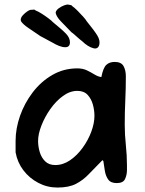

<svg xmlns="http://www.w3.org/2000/svg" viewBox="-20 -832 649 862"><path d="M273 -620Q260 -620 245 -626Q230 -632 217 -640Q214 -642 202 -648Q190 -654 178 -661Q166 -668 161 -670Q123 -696 104.5 -708.5Q86 -721 76 -734Q73 -739 73 -743Q73 -753 82.5 -763.5Q92 -774 103.5 -781.5Q115 -789 122 -788Q126 -788 128.5 -788.5Q131 -789 132 -789Q136 -789 140 -785Q151 -781 167.5 -770.5Q184 -760 198.5 -749Q213 -738 217 -733Q260 -698 277 -680Q294 -662 294 -642Q294 -620 273 -620ZM401 -615Q388 -618 374.5 -626.5Q361 -635 350 -646Q347 -648 337 -656.5Q327 -665 316.5 -674.5Q306 -684 301 -687Q269 -720 253.5 -736Q238 -752 232 -767Q230 -772 230 -777Q233 -787 244 -795Q255 -803 268 -808Q281 -813 288 -811Q291 -810 293.5 -810Q296 -810 298 -809Q302 -809 305 -804Q314 -798 328 -784Q342 -770 354 -756.5Q366 -743 369 -737Q404 -694 417 -672.5Q430 -651 426 -632Q421 -611 401 -615ZM238 10Q192 10 152 -11Q112 -32 85 -67.5Q58 -103 50 -148V-199Q50 -255 70 -312Q90 -369 127 -417.5Q164 -466 215 -495.5Q266 -525 327 -525Q352 -525 370.5 -516Q389 -507 404.5 -497.5Q420 -488 435 -486Q443 -527 457 -540.5Q471 -554 495 -554Q524 -554 534.5 -535.5Q545 -517 545 -489Q545 -434 542.5 -381Q540 -328 540 -272Q540 -228 545 -181Q550 -134 550 -90V-69Q550 -47 541.5 -28.5Q533 -10 504 -10Q477 -10 465.5 -26.5Q454 -43 450.5 -66.5Q447 -90 444 -109L440 -113Q406 -79 379.5 -51Q353 -23 321 -6.5Q289 10 238 10ZM228 -91Q263 -91 294.5 -112.5Q326 -134 351 -168.5Q376 -203 390 -241Q404 -279 404 -312Q404 -337 397 -362.5Q390 -388 373.5 -406Q357 -424 327 -424Q294 -424 262.5 -401Q231 -378 206 -342.5Q181 -307 166 -268.5Q151 -230 151 -199Q151 -174 158.5 -149Q166 -124 183 -107.5Q200 -91 228 -91ZM273 -620Q260 -620 245 -626Q230 -632 217 -640Q214 -642 202 -648Q190 -654 178 -661Q166 -668 161 -670Q123 -696 104.5 -708.5Q86 -721 76 -734Q73 -739 73 -743Q73 -753 82.5 -763.5Q92 -774 103.5 -781.5Q115 -789 122 -788Q126 -788 128.5 -788.5Q131 -789 132 -789Q136 -789 140 -785Q151 -781 167.5 -770.5Q184 -760 198.5 -749Q213 -738 217 -733Q260 -698 277 -680Q294 -662 294 -642Q294 -620 273 -620Z"/></svg>

Font: Fuzzy Bubbles
Style: Bold
Weight: 700
Designer: Robert E. Leuschke
Foundry: Robert E. Leuschke
Version: Version 1.010; ttfautohint (v1.8.3)